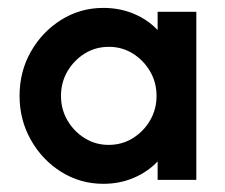

<svg xmlns="http://www.w3.org/2000/svg" viewBox="-20 -446 557 476"><path d="M236.1 9.7Q179.2 9.7 131.9 -19.8Q84.7 -49.3 56.6 -99Q28.5 -148.6 28.5 -208.3Q28.5 -268.8 56.6 -318.1Q84.7 -367.4 131.9 -396.9Q179.2 -426.4 236.1 -426.4Q277.1 -426.4 311.8 -411.8Q346.5 -397.2 370.8 -371.5V-416.7H466.7V0H370.8V-45.8Q346.5 -20.1 311.8 -5.2Q277.1 9.7 236.1 9.7ZM249.3 -86.8Q282.6 -86.8 309.4 -103.5Q336.1 -120.1 352.1 -147.6Q368.1 -175 368.1 -208.3Q368.1 -241.7 352.1 -269.1Q336.1 -296.5 309.4 -313.2Q282.6 -329.9 250 -329.9Q216.7 -329.9 189.9 -313.2Q163.2 -296.5 147.2 -269.1Q131.2 -241.7 131.2 -208.3Q131.2 -175 147.2 -147.6Q163.2 -120.1 189.9 -103.5Q216.7 -86.8 249.3 -86.8Z"/></svg>

Font: Afacad SemiBold
Style: Regular
Weight: 600
Designer: Kristian Moeller
Foundry: Dicotype
Version: Version 1.000